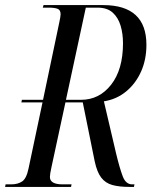

<svg xmlns="http://www.w3.org/2000/svg" viewBox="-47 -734 604 754"><path d="M-27 0 -25 -10H-3Q23 -10 40 -21.5Q57 -33 65 -72L120 -332H37L39 -342H122L185 -642Q191 -669 191 -678Q191 -695 179 -699.5Q167 -704 145 -704H121L124 -714H358Q528 -714 528 -558Q528 -500 507 -453Q486 -406 448.5 -375Q411 -344 361 -336L409 -131Q423 -73 435 -41.5Q447 -10 472 -10H481L479 0H461Q421 0 394 -7.5Q367 -15 350.5 -36.5Q334 -58 325 -100L278 -332H210L155 -77Q149 -50 149 -39Q149 -10 199 -10H234L232 0ZM271 -342Q343 -342 389.5 -401.5Q436 -461 436 -564Q436 -602 426.5 -633.5Q417 -665 395.5 -684.5Q374 -704 336 -704H290L212 -342Z"/></svg>

Font: Noto Serif Display ExtraCondensed
Style: Italic
Weight: 400
Width: 2
Italic angle: -12°
Designer: Monotype Design Team
Foundry: Monotype Imaging Inc.
Version: Version 2.009